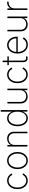

<svg xmlns="http://www.w3.org/2000/svg" viewBox="2210 -2978 779 5238"><g transform="rotate(-90 2599.0 -358.5)"><path d="M292.5 9.3Q225.1 9.3 172.4 -26.9Q119.6 -63 89.4 -126.5Q59.1 -189.9 59.1 -272Q59.1 -354 89.4 -417.5Q119.6 -481 172.4 -517.1Q225.1 -553.2 292.5 -553.2Q335.9 -553.2 369.9 -539.3Q403.8 -525.4 428.5 -504.4Q453.1 -483.4 468 -462.4Q482.9 -441.4 488.3 -427.2L448.2 -412.1Q443.8 -424.8 425.3 -449Q406.7 -473.1 373.5 -493.2Q340.3 -513.2 292.5 -513.2Q235.4 -513.2 192.6 -481.4Q149.9 -449.7 126 -395Q102.1 -340.3 102.1 -272Q102.1 -203.6 126 -148.9Q149.9 -94.2 192.6 -62.5Q235.4 -30.8 292.5 -30.8Q329.1 -30.8 356.9 -43Q384.8 -55.2 404.5 -72.8Q424.3 -90.3 435.8 -107.2Q447.3 -124 450.7 -133.8L490.2 -118.7Q485.4 -104.5 470.2 -83.3Q455.1 -62 430.2 -40.8Q405.3 -19.5 370.8 -5.1Q336.4 9.3 292.5 9.3Z M838.4 11.7Q771 11.7 718.3 -24.9Q665.5 -61.5 635.3 -125.2Q605 -189 605 -271Q605 -353 635.3 -416.7Q665.5 -480.5 718.3 -516.8Q771 -553.2 838.4 -553.2Q905.8 -553.2 958.5 -516.8Q1011.2 -480.5 1041.5 -416.5Q1071.8 -352.5 1071.8 -271Q1071.8 -189 1041.5 -125.2Q1011.2 -61.5 958.7 -24.9Q906.2 11.7 838.4 11.7ZM838.4 -28.3Q896 -28.3 938.7 -60.8Q981.4 -93.3 1005.1 -148.2Q1028.8 -203.1 1028.8 -271Q1028.8 -338.4 1005.1 -393.3Q981.4 -448.2 938.7 -480.7Q896 -513.2 838.4 -513.2Q781.2 -513.2 738.5 -480.7Q695.8 -448.2 671.9 -393.3Q647.9 -338.4 647.9 -271Q647.9 -203.1 671.6 -148.2Q695.3 -93.3 738.3 -60.8Q781.2 -28.3 838.4 -28.3Z M1263.7 -353.5V0H1221.2V-545.9H1262.7V-445.8Q1286.1 -501.5 1333 -527.3Q1379.9 -553.2 1437 -553.2Q1520 -553.2 1572.8 -501.7Q1625.5 -450.2 1625.5 -359.9V0H1582.5V-357.9Q1582.5 -428.7 1540.3 -470.9Q1498 -513.2 1428.7 -513.2Q1381.8 -513.2 1344.5 -493.2Q1307.1 -473.1 1285.4 -437.3Q1263.7 -401.4 1263.7 -353.5Z M1991.7 11.7Q1926.3 11.7 1877.4 -24.7Q1828.6 -61 1801.5 -125Q1774.4 -189 1774.4 -271.5Q1774.4 -353.5 1801.5 -417.2Q1828.6 -481 1877.7 -517.1Q1926.8 -553.2 1992.2 -553.2Q2062 -553.2 2106 -514.6Q2149.9 -476.1 2168.5 -423.8H2172.9V-727.5H2215.3V0H2173.8V-119.1H2168.5Q2149.4 -66.4 2105.7 -27.3Q2062 11.7 1991.7 11.7ZM1995.1 -28.3Q2050.8 -28.3 2090.6 -60.1Q2130.4 -91.8 2151.6 -147Q2172.9 -202.1 2172.9 -272Q2172.9 -341.3 2151.6 -396Q2130.4 -450.7 2090.6 -481.9Q2050.8 -513.2 1995.1 -513.2Q1939.5 -513.2 1899.7 -481.4Q1859.9 -449.7 1838.6 -395Q1817.4 -340.3 1817.4 -272Q1817.4 -203.1 1838.6 -147.9Q1859.9 -92.8 1899.7 -60.5Q1939.5 -28.3 1995.1 -28.3Z M2584.5 7.3Q2501 7.3 2448.5 -44.2Q2396 -95.7 2396 -186V-545.9H2438.5V-188Q2438.5 -117.2 2481 -75Q2523.4 -32.7 2592.3 -32.7Q2639.6 -32.7 2677 -52.7Q2714.4 -72.8 2735.8 -108.6Q2757.3 -144.5 2757.3 -192.4V-545.9H2800.3V0H2758.3V-100.1Q2734.9 -44.4 2688 -18.6Q2641.1 7.3 2584.5 7.3Z M3182.6 9.3Q3115.2 9.3 3062.5 -26.9Q3009.8 -63 2979.5 -126.5Q2949.2 -189.9 2949.2 -272Q2949.2 -354 2979.5 -417.5Q3009.8 -481 3062.5 -517.1Q3115.2 -553.2 3182.6 -553.2Q3226.1 -553.2 3260 -539.3Q3293.9 -525.4 3318.6 -504.4Q3343.3 -483.4 3358.2 -462.4Q3373 -441.4 3378.4 -427.2L3338.4 -412.1Q3334 -424.8 3315.4 -449Q3296.9 -473.1 3263.7 -493.2Q3230.5 -513.2 3182.6 -513.2Q3125.5 -513.2 3082.8 -481.4Q3040 -449.7 3016.1 -395Q2992.2 -340.3 2992.2 -272Q2992.2 -203.6 3016.1 -148.9Q3040 -94.2 3082.8 -62.5Q3125.5 -30.8 3182.6 -30.8Q3219.2 -30.8 3247.1 -43Q3274.9 -55.2 3294.7 -72.8Q3314.5 -90.3 3325.9 -107.2Q3337.4 -124 3340.8 -133.8L3380.4 -118.7Q3375.5 -104.5 3360.4 -83.3Q3345.2 -62 3320.3 -40.8Q3295.4 -19.5 3261 -5.1Q3226.6 9.3 3182.6 9.3Z M3680.7 -545.9V-507.3H3565.9V-116.2Q3565.9 -70.8 3587.4 -49.6Q3608.9 -28.3 3648.4 -35.6Q3660.2 -37.1 3674.8 -40.5L3684.1 -2.4Q3669.9 2.4 3651.4 3.9Q3591.3 12.7 3557.4 -20.8Q3523.4 -54.2 3523.4 -113.8V-507.3H3442.4V-545.9H3523.4V-675.8H3565.9V-545.9Z M4000.5 11.7Q3926.8 11.7 3872.1 -24.9Q3817.4 -61.5 3787.4 -125.2Q3757.3 -189 3757.3 -270.5Q3757.3 -352.1 3787.4 -415.8Q3817.4 -479.5 3869.6 -516.4Q3921.9 -553.2 3989.7 -553.2Q4051.3 -553.2 4103 -521.2Q4154.8 -489.3 4186 -429Q4217.3 -368.7 4217.3 -283.7V-263.2H3800.3Q3801.3 -195.8 3825.4 -142.8Q3849.6 -89.8 3894 -59.1Q3938.5 -28.3 4000.5 -28.3Q4045.4 -28.3 4077.1 -43.5Q4108.9 -58.6 4129.4 -80.6Q4149.9 -102.5 4159.7 -122.6L4199.2 -106.4Q4187 -79.1 4160.6 -51.8Q4134.3 -24.4 4094.5 -6.3Q4054.7 11.7 4000.5 11.7ZM3800.8 -302.2H4174.3Q4171.4 -362.3 4147.7 -409.9Q4124 -457.5 4083.5 -485.4Q4043 -513.2 3989.7 -513.2Q3938 -513.2 3896.5 -485.1Q3855 -457 3829.6 -409.2Q3804.2 -361.3 3800.8 -302.2Z M4551.8 7.3Q4468.3 7.3 4415.8 -44.2Q4363.3 -95.7 4363.3 -186V-545.9H4405.8V-188Q4405.8 -117.2 4448.2 -75Q4490.7 -32.7 4559.6 -32.7Q4606.9 -32.7 4644.3 -52.7Q4681.6 -72.8 4703.1 -108.6Q4724.6 -144.5 4724.6 -192.4V-545.9H4767.6V0H4725.6V-100.1Q4702.1 -44.4 4655.3 -18.6Q4608.4 7.3 4551.8 7.3Z M4947.8 0V-545.9H4989.3V-460.4H4993.2Q5011.2 -502 5053.5 -527.6Q5095.7 -553.2 5149.4 -553.2Q5155.3 -553.2 5160.9 -553Q5166.5 -552.7 5171.9 -552.7V-509.3Q5168.5 -509.8 5161.9 -510.5Q5155.3 -511.2 5147 -511.2Q5101.6 -511.2 5066.2 -491.5Q5030.8 -471.7 5010.5 -437.5Q4990.2 -403.3 4990.2 -358.9V0Z"/></g></svg>

Font: Inter Extra Light
Style: Regular
Weight: 200
Designer: Rasmus Andersson
Foundry: rsms
Version: Version 4.000;git-3c8e0fc